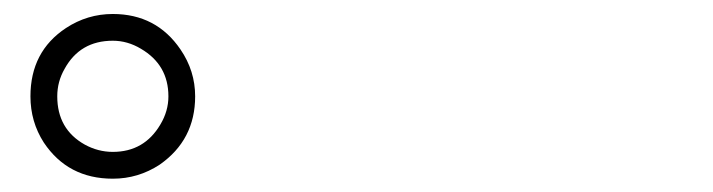

<svg xmlns="http://www.w3.org/2000/svg" viewBox="-20 -869 1040 280"><path d="M144.5 -608.4Q79.1 -608.4 43.9 -661.1Q24.4 -691.4 24.4 -728.5Q24.4 -793.9 76.2 -828.1Q107.4 -848.6 144.5 -848.6Q208 -848.6 243.2 -796.9Q264.6 -765.6 264.6 -728.5Q264.6 -665 212.9 -628.9Q181.6 -608.4 144.5 -608.4ZM144.5 -809.6Q96.7 -809.6 74.2 -768.6Q63.5 -750 63.5 -728.5Q63.5 -680.7 103.5 -658.2Q123 -647.5 144.5 -647.5Q190.4 -647.5 213.9 -687.5Q225.6 -707 225.6 -728.5Q225.6 -774.4 185.5 -797.9Q166 -809.6 144.5 -809.6Z"/></svg>

Font: GenYoMin JP SemiBold
Style: Regular
Weight: 600
Version: Version 1.001;PS 1;hotconv 16.6.51;makeotf.lib2.5.65220 DEVE